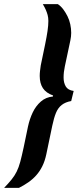

<svg xmlns="http://www.w3.org/2000/svg" viewBox="-85 -763 386 933"><path d="M-65 150Q-43 127 -28.5 109Q-14 91 -4 71Q6 51 13.5 23Q21 -5 30 -47L51 -148Q59 -185 74 -216.5Q89 -248 113.5 -269.5Q138 -291 172 -294L173 -299Q139 -311 123.5 -334.5Q108 -358 108 -394Q108 -406 109.5 -418.5Q111 -431 113 -445L134 -546Q142 -585 146 -612.5Q150 -640 150 -661Q150 -677 146.5 -690Q143 -703 137.5 -715.5Q132 -728 123 -743H196Q211 -733 222.5 -717.5Q234 -702 243 -684Q252 -666 256.5 -645Q261 -624 261 -603Q261 -595 260 -586Q259 -577 257 -567L230 -440Q227 -426 225.5 -413Q224 -400 224 -386Q224 -361 234.5 -343Q245 -325 273 -321L261 -272Q233 -267 215 -253Q197 -239 187 -214.5Q177 -190 169 -152L140 -13Q133 20 120.5 45Q108 70 91 89Q74 108 52.5 123Q31 138 7 150Z"/></svg>

Font: Saira UltraCondensed ExtraBold
Style: Italic
Weight: 800
Width: 1
Italic angle: -12°
Designer: Hector Gatti with collaboration of the Omnibus-Type team
Foundry: Omnibus-Type
Version: Version 1.101